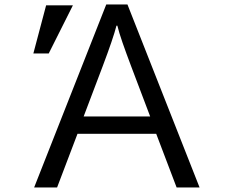

<svg xmlns="http://www.w3.org/2000/svg" viewBox="-20 -809 1040 854"><path d="M131.8 24.9 452.6 -789.1H546.9L867.7 24.9H765.6L674.8 -213.9H324.7L233.9 24.9ZM128.4 -571.3 185.1 -785.2H304.2L196.8 -571.3ZM352.1 -291H647.9L563 -515.1Q540.5 -574.7 524.9 -619.6Q509.3 -664.6 502 -694.8H498Q483.9 -639.2 437 -515.1Z"/></svg>

Font: FORM UDPGothic
Style: Regular
Weight: 400
Foundry: Pronama LLC
Version: Version 1.05101